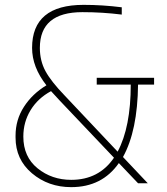

<svg xmlns="http://www.w3.org/2000/svg" viewBox="-20 -754 688 790"><path d="M273 16Q179 16 111.5 -41Q44 -98 44 -188V-196Q44 -261 78.5 -314.5Q113 -368 171 -403Q112 -478 112 -557Q112 -734 324 -734Q402 -734 481 -724V-694Q401 -704 319 -704Q144 -704 144 -557Q144 -504 167 -461.5Q190 -419 246 -361L464 -130Q518 -231 518 -406H378V-434H614V-406H548Q546 -216 486 -108L588 0H548L469 -83Q400 16 273 16ZM76 -192Q76 -109 134.5 -61.5Q193 -14 273 -14Q387 -14 449 -105L225 -341Q212 -355 190 -379Q136 -350 106 -301Q76 -252 76 -192Z"/></svg>

Font: Sora Thin
Style: Regular
Weight: 32
Designer: Jonathan Barnbrook, Julián Moncada
Foundry: Barnbrook Fonts
Version: Version 2.000